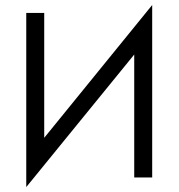

<svg xmlns="http://www.w3.org/2000/svg" viewBox="-20 -719 724 778"><path d="M86.4 -666.5H159.2V-160.6L596.7 -698.7V0H523.9V-498L86.4 39.1Z"/></svg>

Font: NMS Futura Pro Book
Style: Regular
Weight: 400
Designer: Blend3rman
Version: Version 0.1